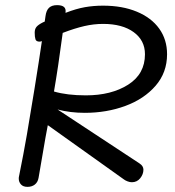

<svg xmlns="http://www.w3.org/2000/svg" viewBox="-20 -722 681 747"><path d="M310 -283Q253 -283 204 -296L523 -86Q538 -76 538 -62Q538 -44 525.5 -28.5Q513 -13 493 -13Q485 -13 476 -16.5Q467 -20 462 -24L166 -235L157 -187L130 -30Q127 -13 115.5 -4Q104 5 87 5Q70 5 61.5 -4.5Q53 -14 53 -27Q53 -33 54 -36Q72 -125 84.5 -197.5Q97 -270 114 -375Q133 -493 143 -562Q137 -560 134 -560Q121 -560 118 -569Q115 -578 115 -595Q115 -609 122 -617.5Q129 -626 147 -635L154 -638L157 -659Q160 -682 171 -692Q182 -702 202 -702Q239 -702 235 -674V-672Q276 -688 310 -694Q344 -700 381 -700Q456 -700 512.5 -676.5Q569 -653 599.5 -610.5Q630 -568 630 -511Q630 -440 585.5 -388.5Q541 -337 468 -310Q395 -283 310 -283ZM224 -594Q206 -458 190 -366Q241 -351 314 -351Q413 -351 478.5 -392.5Q544 -434 544 -511Q544 -565 500 -597Q456 -629 381 -629Q345 -629 308 -620.5Q271 -612 224 -594Z"/></svg>

Font: Mali
Style: Italic
Weight: 400
Italic angle: -10°
Version: Version 1.000; ttfautohint (v1.6)